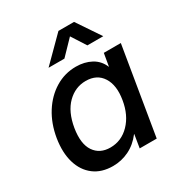

<svg xmlns="http://www.w3.org/2000/svg" viewBox="-173 -851 923 983"><g transform="rotate(-30 288.0 -359.5)"><path d="M211.9 10.3Q144.5 10.3 99.9 -23.7Q55.2 -57.6 37.4 -117.9Q19.5 -178.2 32.2 -257.8Q45.4 -337.4 83.5 -397.7Q121.6 -458 177.5 -491.9Q233.4 -525.9 299.8 -525.9Q350.1 -525.9 389.2 -504.9Q428.2 -483.9 445.8 -441.4H446.8L459.5 -515.6H560.1L474.6 0H374L386.7 -77.6H385.3Q352.1 -33.7 307.1 -11.7Q262.2 10.3 211.9 10.3ZM247.1 -78.6Q313 -78.6 360.6 -127.7Q408.2 -176.8 421.4 -257.8Q435.1 -339.4 403.8 -388.4Q372.6 -437.5 306.6 -437.5Q244.6 -437.5 198 -391.4Q151.4 -345.2 136.7 -257.8Q122.6 -170.4 153.8 -124.5Q185.1 -78.6 247.1 -78.6ZM270 -590.8H176.8V-591.3L314.5 -729H406.7L499.5 -591.3V-590.8H405.8L351.6 -675.3Z"/></g></svg>

Font: Inter Display Medium
Style: Italic
Weight: 500
Italic angle: -9.39999°
Designer: Rasmus Andersson
Foundry: rsms
Version: Version 4.000;git-a52131595